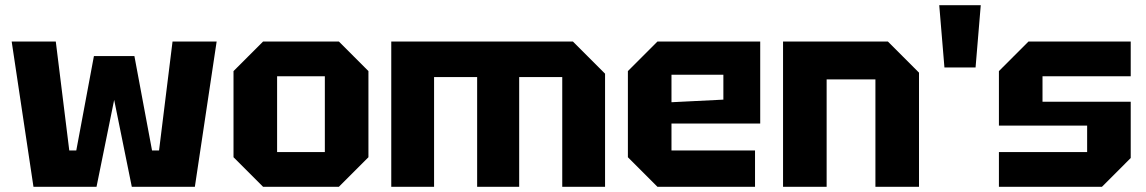

<svg xmlns="http://www.w3.org/2000/svg" viewBox="-20 -720 4418 740"><path d="M109 0 25 -560H195L247 -140H274L342 -504H498L566 -140H593L645 -560H815L731 0H488L420 -335L352 0Z M880 -114V-446L994 -560H1286L1400 -446V-114L1286 0H994ZM1048 -134H1232V-426H1048Z M1488 -560H2188L2312 -436V0H2147V-423H1981V0H1819V-423H1653V0H1488Z M2400 -114V-446L2514 -560H2910V-244H2568V-140H2890V0H2514ZM2568 -326 2768 -336V-432H2568Z M2998 0V-560H3402L3522 -440V0H3354V-414H3166V0Z M3620 -460 3600 -700H3760L3740 -460Z M3830 0V-134H4170V-236H3830V-446L3944 -560H4338V-426H3998V-328H4338V-111L4227 0Z"/></svg>

Font: Tektur
Style: Bold
Weight: 700
Designer: Adam Jagosz
Foundry: Adam Jagosz
Version: Version 1.005;gftools[0.9.30]